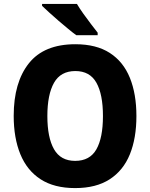

<svg xmlns="http://www.w3.org/2000/svg" viewBox="-20 -951 768 981"><path d="M677 -358Q677 -245 643.5 -162.5Q610 -80 540.5 -35Q471 10 364 10Q257 10 187.5 -35Q118 -80 84 -163Q50 -246 50 -359Q50 -530 127.5 -627.5Q205 -725 365 -725Q472 -725 541 -680.5Q610 -636 643.5 -553.5Q677 -471 677 -358ZM222 -358Q222 -248 256 -188.5Q290 -129 364 -129Q439 -129 472.5 -188Q506 -247 506 -358Q506 -469 472.5 -528.5Q439 -588 365 -588Q290 -588 256 -528Q222 -468 222 -358ZM373 -931Q386 -909 405.5 -881.5Q425 -854 445 -828Q465 -802 479 -784V-771H370Q353 -783 329 -803Q305 -823 279 -845Q253 -867 231 -887.5Q209 -908 195 -921V-931Z"/></svg>

Font: Noto Sans Kannada SemiCondensed ExtraBold
Style: Regular
Weight: 800
Width: 4
Designer: Jelle Bosma - Monotype Design Team
Foundry: Monotype Imaging Inc.
Version: Version 2.005; ttfautohint (v1.8.4.7-5d5b)